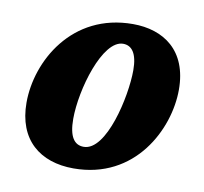

<svg xmlns="http://www.w3.org/2000/svg" viewBox="-67 -618 743 700"><g transform="rotate(10 304.5 -268.0)"><path d="M248 10C476 10 577 -193 577 -339C577 -485 484 -546 371 -546C145 -546 38 -350 38 -197C38 -59 124 10 248 10ZM271 -74C236 -74 216 -102 216 -168C216 -277 272 -469 348 -469C380 -469 401 -443 401 -380C401 -283 355 -74 271 -74Z"/></g></svg>

Font: Noto Serif SemiCondensed Black
Style: Italic
Weight: 900
Width: 4
Italic angle: -12°
Designer: Monotype Design Team
Foundry: Monotype Imaging Inc.
Version: Version 2.014